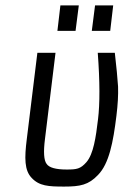

<svg xmlns="http://www.w3.org/2000/svg" viewBox="-20 -679 477 709"><path d="M217 10C276 10 307 4 342 -33C383 -75 398 -154 410 -252C415 -292 417 -328 416 -359C414 -390 410 -432 404 -484H341C349 -377 349 -296 342 -239C334 -171 325 -110 299 -80C277 -55 263 -53 226 -53C186 -53 161 -60 152 -74C142 -87 140 -118 146 -165L185 -484H118L79 -166C70 -95 70 -50 97 -22C125 8 159 10 217 10ZM259 -565 271 -659H203L192 -565ZM387 -565 398 -659H331L319 -565Z"/></svg>

Font: Gamestation Condensed
Style: Italic
Weight: 400
Width: 3
Designer: Jonas Hecksher
Foundry: Jonas Hecksher, Playtypeª, e-types AS
Version: Version 1.003